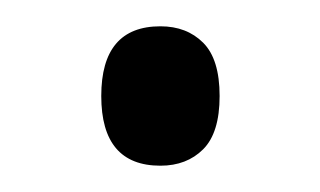

<svg xmlns="http://www.w3.org/2000/svg" viewBox="-20 -120 243 146"><path d="M57 -47Q57 -100 102 -100Q122 -100 134.5 -87.5Q147 -75 147 -47Q147 -19 134.5 -6.5Q122 6 102 6Q57 6 57 -47Z"/></svg>

Font: Noto Serif NarrowLight
Style: Regular
Weight: 300
Width: 4
Designer: Monotype Design Team
Foundry: Monotype Imaging Inc.
Version: Version 1.001